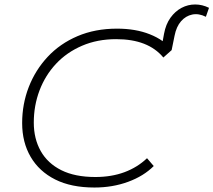

<svg xmlns="http://www.w3.org/2000/svg" viewBox="-20 -833 954 858"><path d="M402 5Q298 5 226.5 -31Q155 -67 117 -132Q79 -197 79 -283Q79 -368 108.5 -444Q138 -520 193 -579Q248 -638 326.5 -671.5Q405 -705 503 -705Q586 -705 649 -680Q682 -667 707 -649L713 -682Q721 -725 742 -754Q763 -783 791.5 -798Q820 -813 852 -813Q884 -813 914 -798L900 -758Q868 -774 839 -768Q810 -762 789 -738Q768 -714 760 -673L747 -609L710 -576Q676 -617 623.5 -637.5Q571 -658 499 -658Q415 -658 346.5 -628.5Q278 -599 230 -547.5Q182 -496 156.5 -428.5Q131 -361 131 -285Q131 -213 162 -158Q193 -103 254 -72.5Q315 -42 406 -42Q478 -42 536 -63.5Q594 -85 637 -126L667 -91Q622 -46 552.5 -20.5Q483 5 402 5Z"/></svg>

Font: Montserrat Thin Light
Style: Italic
Weight: 300
Italic angle: -11.3°
Version: Version 9.000